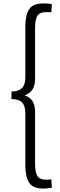

<svg xmlns="http://www.w3.org/2000/svg" viewBox="-20 -895 348 1122"><path d="M233 207Q173 207 150.5 173Q128 139 128 69V-233Q128 -277 108.5 -296.5Q89 -316 47 -316V-360Q89 -361 108.5 -380.5Q128 -400 128 -443V-738Q128 -808 150.5 -841.5Q173 -875 233 -875Q246 -875 259 -874Q272 -873 283 -870L280 -823Q274 -824 268 -824Q262 -824 249 -824Q211 -824 198 -801.5Q185 -779 185 -732V-435Q185 -381 156 -356Q127 -331 72 -331V-345Q127 -345 156 -320Q185 -295 185 -241V63Q185 110 198 132.5Q211 155 249 155Q262 155 268 154.5Q274 154 280 153L283 202Q272 203 259 205Q246 207 233 207Z"/></svg>

Font: Yaldevi ExtraLight Light
Style: Regular
Weight: 300
Version: Version 1.100